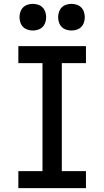

<svg xmlns="http://www.w3.org/2000/svg" viewBox="-20 -974 540 994"><path d="M75 0V-88H200V-647H75V-735H425V-647H300V-88H425V0ZM350 -816Q336 -816 322.5 -820.5Q309 -825 299.5 -834.5Q290 -844 285.5 -857.5Q281 -871 281 -885Q281 -899 285.5 -912.5Q290 -926 299.5 -935.5Q309 -945 322.5 -949.5Q336 -954 350 -954Q364 -954 377.5 -949.5Q391 -945 400.5 -935.5Q410 -926 414.5 -912.5Q419 -899 419 -885Q419 -871 414.5 -857.5Q410 -844 400.5 -834.5Q391 -825 377.5 -820.5Q364 -816 350 -816ZM150 -816Q136 -816 122.5 -820.5Q109 -825 99.5 -834.5Q90 -844 85.5 -857.5Q81 -871 81 -885Q81 -899 85.5 -912.5Q90 -926 99.5 -935.5Q109 -945 122.5 -949.5Q136 -954 150 -954Q164 -954 177.5 -949.5Q191 -945 200.5 -935.5Q210 -926 214.5 -912.5Q219 -899 219 -885Q219 -871 214.5 -857.5Q210 -844 200.5 -834.5Q191 -825 177.5 -820.5Q164 -816 150 -816Z"/></svg>

Font: Iosevka Term Semibold
Style: Regular
Weight: 600
Monospace: yes
Designer: Belleve Invis
Foundry: Belleve Invis
Version: Version 31.4.0